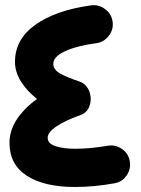

<svg xmlns="http://www.w3.org/2000/svg" viewBox="-20 -663 551 751"><path d="M420.4 -578.1Q424.8 -548.3 405.8 -523.2Q386.7 -498 356.9 -494.1Q280.3 -483.9 234.4 -462.6Q188.5 -441.4 188.5 -413.1Q188.5 -390.6 215.3 -375.5Q242.2 -360.4 289.1 -344.7Q306.6 -338.9 317.1 -326.4Q327.6 -314 331.5 -298.8Q338.9 -274.4 330.1 -248.3Q321.3 -222.2 292 -211.9Q235.8 -191.9 201.2 -168.9Q166.5 -146 166.5 -124Q166.5 -101.6 197 -91.3Q227.5 -81.1 274.9 -81.1Q303.7 -81.1 336.4 -84.2Q369.1 -87.4 400.4 -92.8Q430.2 -98.1 455.8 -81.3Q481.4 -64.5 487.3 -34.2Q493.2 -4.4 476.3 21.7Q459.5 47.9 429.2 53.7Q392.1 60.5 351.8 64.5Q311.5 68.4 273.9 68.4Q152.8 68.4 85 24.4Q17.1 -19.5 17.1 -104Q17.1 -153.3 46.6 -197.3Q76.2 -241.2 125 -275.9Q85.4 -306.6 62 -344.2Q38.6 -381.8 38.6 -421.4Q38.6 -509.3 118.4 -566.2Q198.2 -623 336.4 -642.1Q366.2 -646 391.4 -627.2Q416.5 -608.4 420.4 -578.1Z"/></svg>

Font: Mikhak-DS2-FD ExtraBold
Style: Regular
Weight: 800
Designer: Amin Abedi
Version: Version 3.2